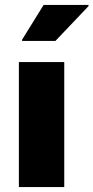

<svg xmlns="http://www.w3.org/2000/svg" viewBox="-20 -763 381 783"><path d="M57 -510H242V0H57ZM70 -601 158 -743H341V-738L206 -596H70Z"/></svg>

Font: Saira Stencil One
Style: Regular
Weight: 400
Designer: Hector Gatti with collaboration of the Omnibus-Type team
Foundry: Omnibus-Type
Version: Version 1.004